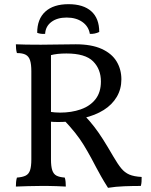

<svg xmlns="http://www.w3.org/2000/svg" viewBox="-20 -890 724 919"><path d="M497 9Q476 -24 463.5 -46.5Q451 -69 440.5 -88.5Q430 -108 418 -131Q399 -166 381 -195.5Q363 -225 339.5 -254.5Q316 -284 281 -321L307 -308Q281 -306 258.5 -306Q236 -306 217 -308V-355Q231 -353 243 -352Q255 -351 268 -351Q322 -351 366.5 -366.5Q411 -382 437 -415Q463 -448 463 -500Q463 -559 425.5 -596.5Q388 -634 298 -634Q275 -634 256.5 -632Q238 -630 219 -625L224 -636V-127Q224 -94 230 -75.5Q236 -57 250 -49.5Q264 -42 290 -40Q293 -31 294 -19.5Q295 -8 295 3Q274 2 251 1Q228 0 208 0Q188 0 176 0Q150 0 114 1Q78 2 56 3Q56 -8 57 -19Q58 -30 61 -40Q88 -42 103 -49.5Q118 -57 124 -75.5Q130 -94 130 -127V-549Q130 -582 124 -601Q118 -620 103 -628Q88 -636 61 -636Q58 -646 57 -656Q56 -666 56 -678Q71 -677 106 -676.5Q141 -676 176 -676Q217 -676 259 -677Q301 -678 343 -678Q418 -678 466.5 -656Q515 -634 538 -596Q561 -558 561 -510Q561 -464 539 -426.5Q517 -389 476.5 -363.5Q436 -338 380 -325L385 -337Q412 -308 432 -282Q452 -256 473 -223Q494 -190 523 -140Q544 -104 560.5 -84Q577 -64 599 -54.5Q621 -45 658 -43Q658 -31 657.5 -20.5Q657 -10 654 0Q616 0 575 1.5Q534 3 497 9ZM158 -733Q158 -799 197 -834.5Q236 -870 308 -870Q379 -870 417 -836Q455 -802 455 -737Q445 -732 433 -729.5Q421 -727 410 -728Q404 -764 374 -785Q344 -806 299 -806Q254 -806 226 -785Q198 -764 196 -728Q185 -727 175 -728.5Q165 -730 158 -733Z"/></svg>

Font: Vollkorn
Style: Regular
Weight: 400
Designer: Friedrich Althausen
Foundry: Friedrich Althausen
Version: Version 4.104